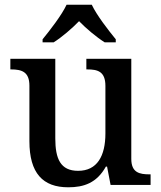

<svg xmlns="http://www.w3.org/2000/svg" viewBox="-20 -786 684 816"><path d="M161 -619V-606H208C243 -628 286 -665 316 -696C346 -665 390 -628 425 -606H472V-619C441 -657 391 -721 370 -766H263C242 -721 192 -657 161 -619ZM270 10C336 10 391 -8 430 -78H435L450 0H620V-45H616C573 -45 538 -52 538 -111V-536H347V-491H351C394 -491 428 -483 428 -421V-219C428 -123 393 -60 312 -60C237 -60 215 -111 215 -198V-536H24V-491H27C72 -491 105 -481 105 -422V-186C105 -50 162 10 270 10Z"/></svg>

Font: Noto Serif Telugu Medium
Style: Regular
Weight: 500
Designer: Jelle Bosma - Monotype Design Team
Foundry: Monotype Imaging Inc.
Version: Version 2.005